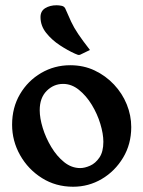

<svg xmlns="http://www.w3.org/2000/svg" viewBox="-20 -699 545 730"><path d="M258 11Q192 11 139.5 -22Q87 -55 56.5 -109Q26 -163 26 -225Q26 -290 56 -341Q86 -392 136.5 -421.5Q187 -451 247 -451Q298 -451 340 -431Q382 -411 413.5 -377.5Q445 -344 462 -302Q479 -260 479 -216Q479 -151 448 -99.5Q417 -48 367 -18.5Q317 11 258 11ZM285 -60Q302 -60 322.5 -69Q343 -78 358 -100Q373 -122 373 -160Q373 -190 361.5 -228Q350 -266 329 -300.5Q308 -335 280 -357.5Q252 -380 220 -380Q184 -380 157.5 -353.5Q131 -327 131 -280Q131 -250 142.5 -212.5Q154 -175 175 -140Q196 -105 224 -82.5Q252 -60 285 -60ZM322 -509 289 -493Q284 -490 280 -490Q276 -490 272.5 -492Q269 -494 265 -495Q238 -507 207.5 -527Q177 -547 155.5 -574Q134 -601 134 -634Q134 -657 152 -668Q170 -679 195 -679Q204 -679 214 -677Q224 -675 228 -667Q240 -639 250.5 -616.5Q261 -594 277.5 -569.5Q294 -545 322 -509Z"/></svg>

Font: Young Serif Light
Style: Regular
Weight: 300
Designer: Bastien Sozeau
Foundry: NBR — Bastien Sozeau
Version: Version 5.001